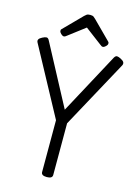

<svg xmlns="http://www.w3.org/2000/svg" viewBox="-179 -1361 1048 1467"><g transform="rotate(15 345.0 -627.5)"><path d="M344 14Q300 14 300 -14V-424L10 -961Q3 -974 9 -985Q15 -996 35 -1006Q54 -1016 66.5 -1016.5Q79 -1017 88 -1000L344 -519L603 -1000Q613 -1017 625 -1016.5Q637 -1016 656 -1006Q676 -996 681.5 -985Q687 -974 681 -961L388 -423V-14Q388 14 344 14ZM191 -1058Q181 -1058 168.5 -1070Q156 -1082 156 -1092Q156 -1095 156 -1099Q156 -1103 162 -1108L301 -1249Q308 -1256 317 -1262.5Q326 -1269 345 -1269Q364 -1269 372.5 -1262.5Q381 -1256 388 -1249L529 -1108Q534 -1103 534.5 -1099Q535 -1095 535 -1092Q535 -1082 522.5 -1070Q510 -1058 500 -1058Q493 -1058 488 -1061.5Q483 -1065 475 -1071L345 -1169L216 -1071Q209 -1065 203 -1061.5Q197 -1058 191 -1058Z"/></g></svg>

Font: Playwrite NG Modern
Style: Regular
Weight: 400
Designer: Veronika Burian, José Scaglione
Foundry: TypeTogether
Version: Version 1.002